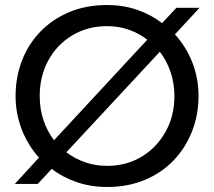

<svg xmlns="http://www.w3.org/2000/svg" viewBox="-20 -732 852 764"><path d="M406 12Q342 12 286 -7Q230 -26 186 -60L130 0H39L135 -105Q91 -154 66.5 -217Q42 -280 42 -350Q42 -425 67.5 -491Q93 -557 141 -606.5Q189 -656 256 -684Q323 -712 406 -712Q470 -712 525.5 -693Q581 -674 625 -640L682 -701H774L676 -595Q721 -546 745.5 -483Q770 -420 770 -350Q770 -275 744 -209Q718 -143 670.5 -93.5Q623 -44 556 -16Q489 12 406 12ZM195 -174 566 -574Q534 -599 493.5 -613.5Q453 -628 406 -628Q329 -628 268 -591.5Q207 -555 172.5 -492Q138 -429 138 -350Q138 -299 153 -254Q168 -209 195 -174ZM406 -72Q483 -72 543.5 -108.5Q604 -145 639 -208Q674 -271 674 -350Q674 -401 658.5 -446Q643 -491 616 -526L244 -126Q277 -101 318 -86.5Q359 -72 406 -72Z"/></svg>

Font: MuseoModerno
Style: Regular
Weight: 400
Designer: Pablo Cosgaya, Héctor Gatti, Marcela Romero, and the Authors of The MuseoModerno Project.
Foundry: Omnibus-Type Team
Version: Version 1.001